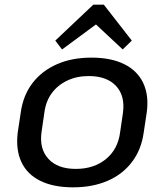

<svg xmlns="http://www.w3.org/2000/svg" viewBox="-20 -795 704 823"><path d="M293 8Q209 8 152.5 -20Q96 -48 71.5 -101Q47 -154 56 -227L69 -313Q79 -386 119 -438.5Q159 -491 223.5 -519.5Q288 -548 372 -548Q456 -548 512.5 -520Q569 -492 594 -439Q619 -386 609 -313L596 -227Q586 -154 546 -101Q506 -48 441.5 -20Q377 8 293 8ZM305 -71Q383 -71 434.5 -113.5Q486 -156 495 -229L507 -311Q517 -384 477.5 -426.5Q438 -469 360 -469Q309 -469 268 -449.5Q227 -430 201.5 -395Q176 -360 170 -311L158 -229Q148 -157 187.5 -114Q227 -71 305 -71ZM217 -621 380 -775H425L545 -621L506 -583L368 -712H421L246 -583Z"/></svg>

Font: Pathway Extreme 28pt Medium
Style: Italic
Weight: 500
Italic angle: -8°
Designer: Eduardo Rodriguez Tunni
Foundry: Eduardo Rodriguez Tunni
Version: Version 1.001;gftools[0.9.26]